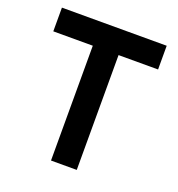

<svg xmlns="http://www.w3.org/2000/svg" viewBox="-126 -798 839 903"><g transform="rotate(20 293.0 -346.5)"><path d="M228.5 0V-574.7H30.8V-693.4H555.2V-574.7H357.4V0Z"/></g></svg>

Font: Cascadia Code NF
Style: Bold
Weight: 700
Monospace: yes
Designer: Aaron Bell
Foundry: Saja Typeworks
Version: Version 2404.023; ttfautohint (v1.8.4)